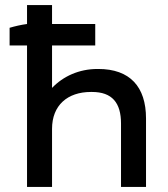

<svg xmlns="http://www.w3.org/2000/svg" viewBox="-20 -740 665 760"><path d="M87 0H186V-230C186 -323 247 -376 340 -376H344C424 -376 459 -333 459 -251V0H558V-271C558 -397 494 -467 369 -467H366C293 -467 230 -438 186 -392V-560H357V-645H186V-720H87V-645C64 -642 38 -636 18 -630V-560H87Z"/></svg>

Font: Fixel Display Medium
Style: Regular
Weight: 500
Designer: AlfaBravo + MacPaw
Foundry: Kyrylo Tkachov, Marchela Mozhyna, Serhii Makarenko, Maria Weinstein, Zakhar Kryvoshyya
Version: Version 1.211